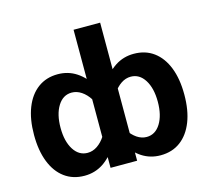

<svg xmlns="http://www.w3.org/2000/svg" viewBox="-106 -862 1077 991"><g transform="rotate(-15 432.5 -366.5)"><path d="M833.3 -267.1Q833.3 -351 809.5 -411.6Q785.6 -472.2 741.3 -504.9Q696.9 -537.7 634.9 -537.7Q579.9 -537.7 535.8 -509.2Q491.7 -480.6 457.2 -424.8L494.4 -365.8Q512.9 -394.6 537.4 -411.1Q561.9 -427.6 589.2 -427.6Q635.7 -427.6 663.6 -383.4Q691.5 -339.2 691.5 -266.9Q691.5 -194.7 663.8 -150.2Q636 -105.6 589.5 -105.6Q562.6 -105.6 538 -122.2Q513.5 -138.8 494.4 -168.1L457.2 -108.1Q491.7 -52.6 535.9 -24Q580 4.5 634.7 4.5Q696.8 4.5 741.2 -28.5Q785.6 -61.5 809.5 -122.4Q833.3 -183.3 833.3 -267.1ZM29.9 -265.8Q29.9 -182.3 53.8 -121.5Q77.6 -60.7 122.2 -27.9Q166.8 4.9 228.4 4.9Q283.4 4.9 327.5 -23.7Q371.5 -52.2 406 -108.1L368.9 -167Q350.5 -138.4 326 -121.8Q301.5 -105.3 274.1 -105.3Q227.6 -105.3 199.6 -149.6Q171.7 -193.9 171.7 -265.9Q171.7 -338.4 199.5 -382.8Q227.3 -427.2 273.7 -427.2Q300.9 -427.2 325.5 -410.7Q350.2 -394.2 368.9 -364.8L406 -424.8Q371.5 -480.3 327.5 -508.8Q283.5 -537.4 228.5 -537.4Q167 -537.4 122.3 -504.4Q77.6 -471.3 53.8 -410.5Q29.9 -349.7 29.9 -265.8ZM509.6 0V-737.8H367.6V0Z"/></g></svg>

Font: Estedad VF
Style: Regular
Weight: 100
Designer: Amin Abedi
Version: Version 7.3